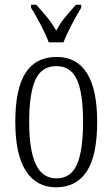

<svg xmlns="http://www.w3.org/2000/svg" viewBox="-20 -786 478 816"><path d="M45 -268Q45 -408 88.5 -476Q132 -544 221 -544Q306 -544 349.5 -475Q393 -406 393 -268Q393 -126 349 -58Q305 10 218 10Q135 10 90 -59.5Q45 -129 45 -268ZM333 -268Q333 -390 307 -447.5Q281 -505 219 -505Q157 -505 130.5 -447Q104 -389 104 -268Q104 -148 132 -88Q160 -28 220 -28Q281 -28 307 -87Q333 -146 333 -268ZM112 -753V-766H134Q169 -727 186 -705.5Q203 -684 219 -656Q234 -684 251 -705.5Q268 -727 303 -766H325V-753Q306 -722 284 -680Q262 -638 250 -606H187Q176 -637 154 -679Q132 -721 112 -753Z"/></svg>

Font: Noto Serif CondLight
Style: Regular
Weight: 300
Width: 3
Designer: Monotype Design Team
Foundry: Monotype Imaging Inc.
Version: Version 1.001